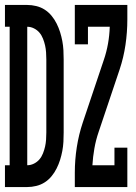

<svg xmlns="http://www.w3.org/2000/svg" viewBox="-27 -755 547 775"><path d="M-7 0V-88H12V-647H-7V-735H83Q101 -735 119.5 -730.5Q138 -726 153.5 -716Q169 -706 181 -691.5Q193 -677 201.5 -660Q210 -643 215.5 -625.5Q221 -608 224.5 -589.5Q228 -571 229 -552.5Q230 -534 230 -515V-220Q230 -201 229 -182.5Q228 -164 224.5 -145.5Q221 -127 215.5 -109.5Q210 -92 201.5 -75Q193 -58 181 -43.5Q169 -29 153.5 -19Q138 -9 119.5 -4.5Q101 0 83 0ZM83 -88Q97 -88 110 -94.5Q123 -101 132 -111.5Q141 -122 146.5 -136Q152 -150 155 -163.5Q158 -177 159 -191.5Q160 -206 160 -220V-515Q160 -529 159 -543.5Q158 -558 155 -571.5Q152 -585 146.5 -599Q141 -613 132 -623.5Q123 -634 110 -640.5Q97 -647 83 -647ZM275 0V-58Q275 -110 283 -161Q291 -212 307 -260L392 -513Q403 -545 409 -579Q415 -613 416 -647H328V-576H275V-735H487V-677Q487 -625 479.5 -574Q472 -523 456 -475L371 -222Q360 -190 354 -156Q348 -122 346 -88H435V-159H487V0Z"/></svg>

Font: Iosevka Curly Slab Semibold
Style: Regular
Weight: 600
Monospace: yes
Designer: Belleve Invis
Foundry: Belleve Invis
Version: Version 22.1.2; ttfautohint (v1.8.4)